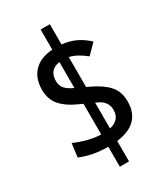

<svg xmlns="http://www.w3.org/2000/svg" viewBox="-240 -956 1065 1219"><g transform="rotate(-30 293.0 -347.0)"><path d="M265.6 156.2V9.8Q149.4 9.3 63 -28.3L75.7 -127Q126 -105.5 173.3 -93.5Q220.7 -81.5 265.6 -80.1V-305.2L228 -322.3Q157.2 -354.5 119.4 -399.9Q81.5 -445.3 81.5 -512.7Q81.5 -597.7 129.4 -646.7Q177.2 -695.8 265.6 -702.1V-849.6H333V-701.2Q387.2 -695.8 431.6 -675.3Q476.1 -654.8 518.1 -615.7L449.7 -546.4Q387.2 -597.2 333 -608.9V-389.2L358.9 -377Q436 -340.8 476.1 -295.4Q516.1 -250 516.1 -178.7Q516.1 -16.1 333 6.3V156.2ZM257.3 -424.8 265.6 -420.9V-611.3Q186 -599.6 186 -517.6Q186 -483.9 204.1 -462.6Q222.2 -441.4 257.3 -424.8ZM348.1 -267.6 333 -274.4V-85.4Q411.6 -102.5 411.6 -176.8Q411.6 -238.8 348.1 -267.6Z"/></g></svg>

Font: Caskaydia Cove
Style: Regular
Weight: 400
Monospace: yes
Designer: Aaron Bell
Foundry: Saja Typeworks
Version: Version 4.300; ttfautohint (v1.8.3)